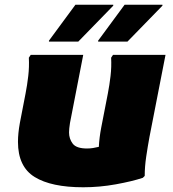

<svg xmlns="http://www.w3.org/2000/svg" viewBox="-20 -780 732 812"><path d="M56 -180Q56 -198 58 -218Q60 -238 64 -260L88 -384Q95 -420 99.5 -458.5Q104 -497 102 -536L110 -548H332L276 -260Q274 -248 273 -237.5Q272 -227 272 -220Q272 -193 287.5 -172.5Q303 -152 348 -152Q361 -152 373.5 -154Q386 -156 398 -159Q400 -198 408 -240L436 -384Q443 -420 447.5 -458.5Q452 -497 450 -536L458 -548H680L612 -200Q605 -162 598.5 -118.5Q592 -75 592 -36L584 -28Q539 -13 470 -0.5Q401 12 332 12Q197 12 126.5 -31.5Q56 -75 56 -180ZM395 -604V-608L507 -760H667V-756L519 -604ZM187 -604V-608L299 -760H459V-756L311 -604Z"/></svg>

Font: Kufam Black
Style: Italic
Weight: 900
Italic angle: -11°
Designer: Artur Schmal
Foundry: Original Type
Version: Version 1.301; ttfautohint (v1.8.3)